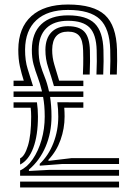

<svg xmlns="http://www.w3.org/2000/svg" viewBox="-20 -830 587 850"><path d="M40 -449V-473H85.2Q75.5 -503 68.1 -536Q60.8 -569 61 -611Q61.8 -707 118.8 -758.5Q175.8 -810 281 -810Q394.2 -810 444.6 -763.5Q495 -717 498 -610Q498.8 -581.5 498.6 -560.4Q498.5 -539.2 497 -500H467Q468.5 -539.5 468.6 -560.2Q468.8 -581 468 -609.2Q465.5 -704 422 -745Q378.5 -786 281 -786Q190 -786 140.9 -740.6Q91.8 -695.2 91 -610.8Q90.8 -561.8 102.4 -525Q114 -488.2 126.2 -449ZM69 -52V-75.5Q100.2 -89.5 124.9 -125.2Q149.5 -161 163.8 -210.4Q178 -259.8 178 -314Q178 -339.5 176.1 -361.1Q174.2 -382.8 170.8 -401H40V-425H166Q157.5 -460.8 146.9 -488.6Q136.2 -516.5 128.5 -545Q120.8 -573.5 121 -610.5Q121.5 -683.8 163 -722.9Q204.5 -762 281 -762Q362.8 -762 399.2 -726.2Q435.8 -690.5 438 -608.2Q438.8 -579.5 438.6 -558.8Q438.5 -538 437 -500H407Q408.5 -538.8 408.6 -558.9Q408.8 -579 408 -607.5Q406.2 -677.5 376.8 -707.8Q347.2 -738 281 -738Q218.8 -738 185.1 -705Q151.5 -672 151 -610.2Q150.8 -571 158.8 -543.5Q166.8 -516 177.8 -489.2Q188.8 -462.5 197 -425H349V-401H201.8Q204.5 -383 206.2 -361.5Q208 -340 208 -314Q208 -242.8 182.1 -181.2Q156.2 -119.8 108 -79V-73L198.2 -78H507V-52ZM218.8 -449Q206.2 -493.5 193.5 -530.9Q180.8 -568.2 181 -610Q181.5 -660 207.4 -687Q233.2 -714 281 -714Q331.5 -714 354 -689.1Q376.5 -664.2 378 -606.8Q378.8 -578.8 378.6 -558.8Q378.5 -538.8 377 -500H347Q348 -526.2 348.4 -542.8Q348.8 -559.2 348.6 -573.4Q348.5 -587.5 348 -606Q347 -651 331.4 -670.5Q315.8 -690 281 -690Q211.8 -690 211 -609.8Q210.8 -576 220.6 -543.5Q230.5 -511 241.8 -473H349V-449ZM156 -96.5 155.8 -104.5Q195 -141.5 216.5 -197Q238 -252.5 238 -314Q238 -347 233.8 -377.2L349 -377V-353H264.5Q266 -334.2 266 -314Q266 -261.2 248 -210.6Q230 -160 194.5 -122.8V-117.8L297 -130H507V-104H255.5ZM69 -101.5V-129Q89.2 -138 103.6 -184.8Q118 -231.5 118 -314Q118 -334.8 115.8 -353H40V-377H143.5Q145.5 -362.8 146.8 -347.1Q148 -331.5 148 -314Q148 -230.8 127.5 -175.8Q107 -120.8 69 -101.5ZM69 0V-26H507V0Z"/></svg>

Font: Big Shoulders Inline Text Black
Style: Regular
Weight: 900
Designer: Patric King
Foundry: XO Type Co
Version: Version 1.000